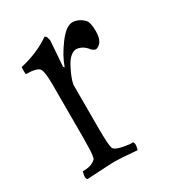

<svg xmlns="http://www.w3.org/2000/svg" viewBox="-111 -493 484 536"><g transform="rotate(-30 131.0 -225.0)"><path d="M111.8 -427.2Q116.7 -425.3 117.7 -420.9Q118.7 -416.5 120.6 -411.1L114.7 -328.6L117.7 -324.7Q128.9 -356.9 153.8 -390.1Q178.7 -423.3 198.7 -423.3H199.2Q219.2 -422.9 235.8 -405.8Q243.7 -396.5 243.7 -369.1Q243.7 -330.6 218.8 -324.7Q211.9 -326.2 206.1 -332Q190.9 -352.1 169.9 -353Q149.9 -351.1 133.8 -320.3Q117.7 -289.6 114.7 -270.5V-130.9Q114.7 -77.1 118.9 -65.4Q123 -53.7 168 -48.3H178.7Q182.6 -43 181.2 -34.2L178.7 -22.9Q121.1 -27.8 106.2 -27.6Q91.3 -27.3 16.6 -22.9Q12.7 -28.3 13.7 -36.6L16.6 -48.3Q37.1 -48.3 48.1 -54.2Q59.1 -60.1 60.5 -64.5Q64 -78.1 64 -102.5L64.5 -127.4V-300.3Q64.5 -338.9 58.3 -350.6Q52.2 -362.3 14.6 -362.8Q13.7 -366.2 13.7 -375.2Q13.7 -384.3 14.6 -385.7Q71.3 -398.9 111.8 -427.2Z"/></g></svg>

Font: AMoshref-Thulth
Style: Regular
Weight: 400
Designer: Ali Moshref
Foundry: Ali Moshref
Version: Version 0.1